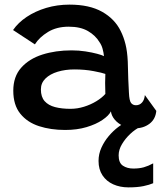

<svg xmlns="http://www.w3.org/2000/svg" viewBox="-20 -553 696 831"><path d="M643 154V240Q627 247 601 252.5Q575 258 536 258Q499.5 258 470 244.8Q440.5 231.5 423.5 205.8Q406.5 180 406.5 143.5Q406.5 113.5 419 86Q431.5 58.5 451 35.5Q470.5 12.5 492.8 -4Q515 -20.5 534 -27.5L584 -2Q564.5 7 543.5 26.8Q522.5 46.5 508 70.8Q493.5 95 493.5 119.5Q493.5 152 512 164.2Q530.5 176.5 557 176.5Q583 176.5 602.5 171Q622 165.5 643 154ZM262 9.5Q199.5 9.5 148.8 -7Q98 -23.5 67.8 -61Q37.5 -98.5 37.5 -160.5Q37.5 -221.5 71.8 -260Q106 -298.5 163.2 -316.8Q220.5 -335 290 -335Q321 -335 350 -330.5Q379 -326 400.5 -320.2Q422 -314.5 430 -310Q428.5 -325.5 424 -341.8Q419.5 -358 411 -370Q393.5 -399.5 360.8 -418.5Q328 -437.5 277.5 -437.5Q225 -437.5 187.5 -414.5Q150 -391.5 131 -361L36.5 -423Q58.5 -455 95.5 -479.8Q132.5 -504.5 180 -518.8Q227.5 -533 281 -533Q367 -533 422 -502Q477 -471 502.5 -418.5Q515.5 -392.5 523.2 -361.5Q531 -330.5 533 -286.5Q534 -242.5 535.2 -210Q536.5 -177.5 538 -152Q539.5 -117.5 547.2 -107.5Q555 -97.5 568.5 -97.5Q584 -97.5 594.5 -109Q605 -120.5 607 -141.5L656.5 -73Q653 -37 626.8 -17.2Q600.5 2.5 563.5 2.5Q535.5 2.5 513 -8Q490.5 -18.5 476.5 -35.2Q462.5 -52 460 -71Q451 -52.5 423.2 -33.8Q395.5 -15 354.5 -2.8Q313.5 9.5 262 9.5ZM285 -82Q314.5 -82 343.5 -91Q372.5 -100 396.8 -114.8Q421 -129.5 436 -146.5Q435 -172 435 -193.8Q435 -215.5 436 -233Q423 -238 385.2 -245.2Q347.5 -252.5 302 -252.5Q262.5 -252.5 229.5 -242.5Q196.5 -232.5 176.8 -213.2Q157 -194 157 -166Q157 -133.5 173.2 -115.2Q189.5 -97 218.2 -89.5Q247 -82 285 -82Z"/></svg>

Font: Grandstander Thin Medium
Style: Regular
Weight: 500
Version: Version 1.200